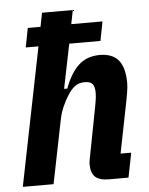

<svg xmlns="http://www.w3.org/2000/svg" viewBox="-53 -784 641 827"><g transform="rotate(-5 267.5 -370.0)"><path d="M12 0 132 -597H77L93 -680H148L160 -740H293L281 -680H416L400 -597H265L226 -405H240Q263 -469 299 -503Q335 -537 391 -537Q447 -537 473 -504.5Q499 -472 499 -407Q499 -390 495 -366Q491 -342 488 -327L444 -106H490L469 0H385Q344 0 325.5 -17Q307 -34 307 -72Q307 -79 308.5 -87Q310 -95 311 -101L352 -314Q355 -330 357.5 -346Q360 -362 360 -377Q360 -403 350.5 -414.5Q341 -426 317 -426Q292 -426 275.5 -414Q259 -402 244 -379Q230 -357 218 -330.5Q206 -304 200 -273L145 0Z"/></g></svg>

Font: IBM Plex Sans Condensed
Style: Bold Italic
Weight: 700
Width: 3
Italic angle: -11.31°
Designer: Mike Abbink, Paul van der Laan, Pieter van Rosmalen
Foundry: Bold Monday
Version: Version 3.201